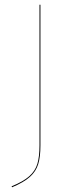

<svg xmlns="http://www.w3.org/2000/svg" viewBox="-20 -700 314 812"><path d="M151 -85Q151 -36 141.5 -5.5Q132 25 106.5 48Q81 71 31 92L29 88Q78 68 103.5 45.5Q129 23 138 -7Q147 -37 147 -85V-680H151Z"/></svg>

Font: FiraGO Four
Style: Regular
Weight: 100
Designer: bBox Type
Foundry: bBox Type GmbH
Version: Version 1.001